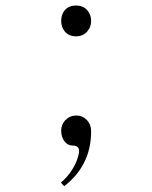

<svg xmlns="http://www.w3.org/2000/svg" viewBox="-20 -632 540 682"><path d="M250 -612.3Q224.6 -612.3 210 -595.7Q197.3 -580.1 197.3 -557.6Q197.3 -536.1 210 -520.5Q224.6 -502.9 250 -502.9Q275.4 -502.9 290 -520.5Q303.7 -536.1 303.7 -557.6Q303.7 -580.1 290 -595.7Q275.4 -612.3 250 -612.3ZM196.3 16.6 208 29.3Q253.9 -5.9 277.3 -51.8Q303.7 -101.6 303.7 -166Q303.7 -189.5 289.1 -205.1Q273.4 -221.7 251 -221.7Q228.5 -221.7 211.9 -205.1Q197.3 -189.5 197.3 -168Q197.3 -144.5 210 -128.9Q221.7 -115.2 235.4 -115.2Q252.9 -115.2 257.8 -107.4Q263.7 -99.6 258.8 -81.1Q252 -53.7 236.3 -29.3Q219.7 -2.9 196.3 16.6Z"/></svg>

Font: BatangChe
Style: Regular
Weight: 400
Monospace: yes
Version: Version 2.21